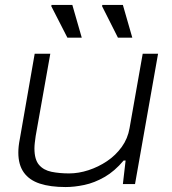

<svg xmlns="http://www.w3.org/2000/svg" viewBox="-20 -743 694 775"><path d="M245 12Q183 12 140.5 -2Q98 -16 76 -47Q54 -78 54 -127Q54 -140 55.5 -153.5Q57 -167 60 -182L120 -526H183L124 -194Q122 -180 120.5 -167Q119 -154 119 -144Q119 -99 137.5 -77.5Q156 -56 188 -49.5Q220 -43 259 -43Q297 -43 337 -56Q377 -69 412 -92.5Q447 -116 471.5 -150Q496 -184 503 -226L556 -526H618L525 0H476L487 -95H479Q443 -52 402 -28.5Q361 -5 320.5 3.5Q280 12 245 12ZM456 -591 392 -718 393 -723H476L514 -591ZM252 -591 187 -718 188 -723H272L310 -591Z"/></svg>

Font: Archivo Expanded ExtraLight
Style: Italic
Weight: 250
Width: 7
Italic angle: -10°
Designer: Hector Gatti
Foundry: Omnibus-Type
Version: Version 2.001